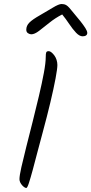

<svg xmlns="http://www.w3.org/2000/svg" viewBox="-20 -959 455 957"><path d="M208 -675Q208 -692 210.5 -698Q213 -704 223 -704Q229 -704 236.5 -698Q244 -692 251 -682.5Q258 -673 262 -660.5Q266 -648 266 -635Q266 -617 257 -568.5Q248 -520 231.5 -450.5Q215 -381 192 -296Q179 -249 166.5 -200.5Q154 -152 143 -111.5Q132 -71 124 -46.5Q116 -22 111 -22Q107 -22 101 -26Q95 -30 89.5 -36.5Q84 -43 80.5 -50.5Q77 -58 77 -66Q77 -83 86.5 -125.5Q96 -168 111 -227Q126 -286 142.5 -351.5Q159 -417 174 -480.5Q189 -544 198.5 -595Q208 -646 208 -675ZM348 -893Q366 -872 381 -853Q396 -834 405.5 -819Q415 -804 415 -795Q415 -787 409 -782.5Q403 -778 392 -778Q376 -778 359 -796Q342 -814 325 -839.5Q308 -865 290 -887Q255 -869 226 -845.5Q197 -822 174.5 -805Q152 -788 136 -788Q128 -788 119.5 -793.5Q111 -799 111 -811Q111 -831 126.5 -846.5Q142 -862 179 -883Q214 -903 243.5 -921Q273 -939 287 -939Q300 -939 309 -934Q318 -929 326.5 -919Q335 -909 348 -893Z"/></svg>

Font: Kalam Variable Light
Style: Regular
Weight: 300
Designer: Lipi Raval, Jonny Pinhorn
Foundry: Indian Type Foundry
Version: Version 3.000